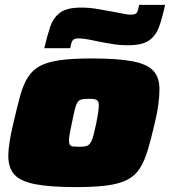

<svg xmlns="http://www.w3.org/2000/svg" viewBox="-20 -757 695 785"><path d="M291 8Q184 8 123.5 -4Q63 -16 38.5 -43.5Q14 -71 14 -119Q14 -145 19.5 -179.5Q25 -214 35 -255Q50 -320 62.5 -365.5Q75 -411 94 -441Q113 -471 144 -487.5Q175 -504 225.5 -511Q276 -518 354 -518Q461 -518 521.5 -506.5Q582 -495 607 -467.5Q632 -440 632 -392Q632 -365 627.5 -330.5Q623 -296 613 -255Q598 -190 584.5 -144.5Q571 -99 552 -69Q533 -39 501.5 -22.5Q470 -6 419 1Q368 8 291 8ZM303 -157Q318 -157 327.5 -158.5Q337 -160 343 -165Q349 -170 354 -180.5Q359 -191 363.5 -209Q368 -227 374 -255Q379 -281 381.5 -298Q384 -315 384 -327Q384 -339 379.5 -344.5Q375 -350 366 -351.5Q357 -353 342 -353Q324 -353 313.5 -350.5Q303 -348 297 -339Q291 -330 286 -310Q281 -290 274 -255Q268 -228 265 -210Q262 -192 262 -181Q262 -170 266 -164.5Q270 -159 279.5 -158Q289 -157 303 -157ZM161 -560Q173 -611 185.5 -648Q198 -685 226 -705.5Q254 -726 312 -726Q346 -726 380 -720Q414 -714 442 -709Q465 -705 483.5 -701Q502 -697 515 -697Q535 -697 540 -706Q545 -715 549 -737H655Q644 -686 631 -649Q618 -612 590 -592Q562 -572 504 -572Q470 -572 436.5 -577.5Q403 -583 374 -589Q352 -594 333 -597Q314 -600 301 -600Q282 -600 276.5 -591Q271 -582 267 -560Z"/></svg>

Font: Saira Expanded Black
Style: Italic
Weight: 900
Width: 7
Italic angle: -12°
Designer: Hector Gatti with collaboration of the Omnibus-Type team
Foundry: Omnibus-Type
Version: Version 1.101